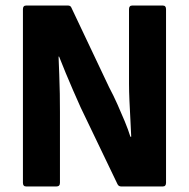

<svg xmlns="http://www.w3.org/2000/svg" viewBox="-20 -675 683 695"><path d="M75 0Q63 0 63 -13V-642Q63 -655 75 -655H226Q236 -655 239 -646L375 -359Q391 -329 405 -297.5Q419 -266 431.5 -236Q444 -206 452 -180H455Q454 -208 452 -242.5Q450 -277 448.5 -311.5Q447 -346 447 -372V-642Q447 -655 459 -655H569Q581 -655 581 -642V-13Q581 0 569 0H419Q409 0 405 -9L272 -286Q259 -315 245 -347Q231 -379 218 -410.5Q205 -442 194 -470H192Q193 -440 194.5 -405Q196 -370 196.5 -335.5Q197 -301 197 -270V-13Q197 0 184 0Z"/></svg>

Font: Sofia Sans Semi Condensed ExtraBold
Style: Regular
Weight: 800
Designer: Botio Nikoltchev, Ani Petrova
Foundry: lettersoup
Version: Version 4.100